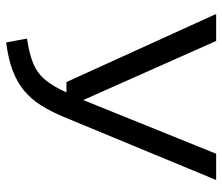

<svg xmlns="http://www.w3.org/2000/svg" viewBox="-70 -658 740 640"><g transform="rotate(90 300.0 -338.0)"><path d="M580 -688.5 369.5 -180Q351.5 -137 330.8 -104.2Q310 -71.5 282 -48.2Q254 -25 215 -10.2Q176 4.5 121.5 11.5L108.5 -58Q160.5 -65.5 193 -79.5Q225.5 -93.5 247 -119.8Q268.5 -146 288 -189.5H253.5L26.5 -688.5H116.5L313.5 -245.5L492.5 -688.5Z"/></g></svg>

Font: Fast_Mono
Style: Regular
Weight: 400
Monospace: yes
Designer: Carrois Corporate, Edenspiekermann AG, Nikita Prokopov
Foundry: Carrois Corporate, Edenspiekermann AG, Nikita Prokopov
Version: Version 5.002